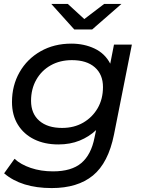

<svg xmlns="http://www.w3.org/2000/svg" viewBox="-20 -757 730 977"><path d="M243 200Q89 200 1 125L54 51Q85 80 136.5 97.5Q188 115 250 115Q344 115 394 72.5Q444 30 461 -57L469 -95Q433 -61 385 -41.5Q337 -22 277 -22Q207 -22 154 -48Q101 -74 71 -122.5Q41 -171 41 -238Q41 -322 79.5 -389.5Q118 -457 186.5 -496Q255 -535 343 -535Q408 -535 461 -510Q514 -485 541 -433L560 -530H651L560 -72Q531 72 453 136Q375 200 243 200ZM296 -106Q357 -106 403.5 -133Q450 -160 477 -206.5Q504 -253 504 -314Q504 -378 462.5 -414.5Q421 -451 346 -451Q285 -451 238 -424.5Q191 -398 164.5 -351Q138 -304 138 -244Q138 -179 180 -142.5Q222 -106 296 -106ZM358 -607 241 -737H325L409 -660L510 -737H598L449 -607Z"/></svg>

Font: Montserrat Medium
Style: Italic
Weight: 500
Italic angle: -11.3°
Designer: Julieta Ulanovsky
Foundry: Julieta Ulanovsky
Version: Version 9.000; ttfautohint (v1.8.4.7-5d5b)